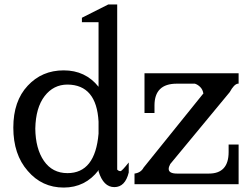

<svg xmlns="http://www.w3.org/2000/svg" viewBox="-20 -830 1135 865"><path d="M1015 -415Q1034 -450 1051 -453H1055V-500H631V-321H676V-355Q676 -453 776 -453H858Q871 -449 882 -438Q893 -427 896 -410H897L627 -75Q615 -52 586 -48V0H1055V-179H1010V-145Q1010 -48 921 -48H778Q740 -48 740 -69Q740 -78 747 -91ZM178 -105Q140 -160 139 -251Q141 -345 181 -397Q221 -449 284 -449Q415 -448 424 -282V-228Q409 -50 284 -50Q216 -50 178 -105ZM40 -255Q40 -134 105 -60Q169 15 267 15Q364 15 424 -63L425 -61L424 -58Q446 13 495 13Q544 13 560 -53V-98Q529 -59 523 -59Q514 -59 508 -66V-810H468L349 -750V-730H424V-439Q365 -513 267 -513Q169 -513 105 -444Q40 -375 40 -255Z"/></svg>

Font: Sawarabi Mincho
Style: Regular
Weight: 400
Version: Version 1.082; ttfautohint (v1.8.4.7-5d5b)